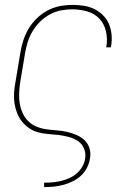

<svg xmlns="http://www.w3.org/2000/svg" viewBox="-20 -548 540 783"><path d="M160 215V197H161Q178 197 195 195.5Q212 194 229 190Q246 186 262.5 178.5Q279 171 293 159Q307 147 316 131Q325 115 327 99Q331 77 322.5 57.5Q314 38 297.5 27Q281 16 260.5 10.5Q240 5 219 2.5Q198 0 176.5 -1.5Q155 -3 135 -8.5Q115 -14 98.5 -25.5Q82 -37 69.5 -52.5Q57 -68 49.5 -87.5Q42 -107 39 -127.5Q36 -148 37.5 -170Q39 -192 43 -213L63 -333Q67 -358 75 -383Q83 -408 97 -431.5Q111 -455 131 -474Q151 -493 174.5 -505.5Q198 -518 224 -523Q250 -528 276 -528Q299 -528 322 -524.5Q345 -521 365 -511Q385 -501 400.5 -485.5Q416 -470 424.5 -449.5Q433 -429 435 -406Q437 -383 433 -359L432 -355H413L414 -359Q419 -390 412 -420.5Q405 -451 385 -472Q365 -493 335.5 -501.5Q306 -510 274 -510Q251 -510 228 -505.5Q205 -501 183 -489Q161 -477 143 -459Q125 -441 112.5 -420Q100 -399 93 -376Q86 -353 82 -330L62 -210Q59 -189 58 -167.5Q57 -146 60.5 -125.5Q64 -105 72.5 -86.5Q81 -68 95 -54Q109 -40 128 -32Q147 -24 168 -21Q189 -18 210 -16.5Q231 -15 251.5 -10.5Q272 -6 291 2Q310 10 324.5 23.5Q339 37 345 57Q351 77 347 98Q344 118 334.5 136.5Q325 155 309.5 169Q294 183 275.5 192Q257 201 238 206Q219 211 199.5 213Q180 215 161 215Z"/></svg>

Font: Iosevka Term Curly Th Obl
Style: Regular
Weight: 100
Italic angle: -9°
Designer: Belleve Invis
Foundry: Belleve Invis
Version: Version 32.3.0